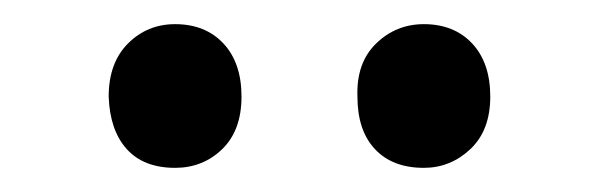

<svg xmlns="http://www.w3.org/2000/svg" viewBox="-20 -776 496 159"><path d="M331 -637Q305 -637 290.5 -652.5Q276 -668 276 -696Q275 -724 291.5 -740Q308 -756 331 -756Q356 -756 371 -740Q386 -724 386 -696Q386 -668 369.5 -652.5Q353 -637 331 -637ZM125 -637Q99 -637 85 -652.5Q71 -668 70 -696Q70 -724 86 -740Q102 -756 125 -756Q150 -756 165 -740Q180 -724 180 -696Q180 -668 164 -652.5Q148 -637 125 -637Z"/></svg>

Font: Bitter Thin Medium
Style: Regular
Weight: 500
Version: Version 3.021